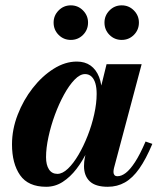

<svg xmlns="http://www.w3.org/2000/svg" viewBox="-20 -706 616 736"><path d="M157 10Q88 10 57 -34.5Q26 -79 26 -152.5Q26 -210 47.8 -266.2Q69.5 -322.5 105.5 -368.5Q141.5 -414.5 185.5 -442.2Q229.5 -470 274.5 -470Q305.5 -470 327 -454.8Q348.5 -439.5 359.8 -410.8Q371 -382 371 -342.5Q371 -317 364.8 -281.2Q358.5 -245.5 346 -205.8Q333.5 -166 315.2 -127.8Q297 -89.5 273.2 -58.5Q249.5 -27.5 220.5 -8.8Q191.5 10 157 10ZM200 -39.5Q219.5 -39.5 240.5 -59.5Q261.5 -79.5 281 -112.8Q300.5 -146 316.2 -186.2Q332 -226.5 341.2 -268.2Q350.5 -310 350.5 -346Q350.5 -370 345.5 -386.8Q340.5 -403.5 330.5 -412.8Q320.5 -422 306 -422Q286.5 -422 265.8 -400.5Q245 -379 225.5 -343.5Q206 -308 190.5 -266Q175 -224 165.8 -181.2Q156.5 -138.5 156.5 -103.5Q156.5 -73.5 167.8 -56.5Q179 -39.5 200 -39.5ZM393 10Q346 10 324 -11Q302 -32 302 -69.5Q302 -78.5 302.8 -85.5Q303.5 -92.5 304.5 -97.5L320 -177.5L347 -257.5L361.5 -350L388.5 -460H523L417 -62Q415 -54 415 -46.5Q415 -40 418.5 -35.2Q422 -30.5 430.5 -30.5Q445.5 -30.5 462 -43Q478.5 -55.5 497.5 -84.5Q516.5 -113.5 538 -163.5L564 -154.5Q539.5 -96 514 -59.8Q488.5 -23.5 459 -6.8Q429.5 10 393 10ZM446.5 -553Q419 -553 399.8 -572.2Q380.5 -591.5 380.5 -619.5Q380.5 -646.5 399.8 -666Q419 -685.5 446.5 -685.5Q474 -685.5 493.2 -666Q512.5 -646.5 512.5 -619.5Q512.5 -591.5 493.2 -572.2Q474 -553 446.5 -553ZM251.5 -553Q224 -553 204.8 -572.2Q185.5 -591.5 185.5 -619.5Q185.5 -646.5 204.8 -666Q224 -685.5 251.5 -685.5Q279 -685.5 298.2 -666Q317.5 -646.5 317.5 -619.5Q317.5 -591.5 298.2 -572.2Q279 -553 251.5 -553Z"/></svg>

Font: Bodoni Moda 9pt
Style: Bold Italic
Weight: 700
Italic angle: -13°
Designer: Owen Earl
Foundry: indestructible type
Version: Version 2.004